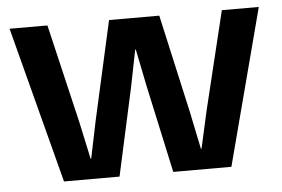

<svg xmlns="http://www.w3.org/2000/svg" viewBox="-42 -556 898 612"><g transform="rotate(-5 407.0 -250.0)"><path d="M487.8 -500 558.1 -186 583 -65.9H585L611.8 -186L688 -500H806.2L674.8 0H488.8L428.2 -278.8L403.8 -398.9H401.9L377.9 -278.8L316.9 0H139.2L8.8 -500H129.9L204.1 -185.1L230 -64.9H231.9L256.8 -185.1L327.1 -500Z"/></g></svg>

Font: TASA Orbiter Display SemiBold
Style: Regular
Weight: 600
Designer: Weizhong Zhang
Version: Version 1.000;Glyphs 3.1.2 (3151)